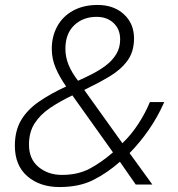

<svg xmlns="http://www.w3.org/2000/svg" viewBox="-20 -745 718 775"><path d="M220 10Q141 10 90.5 -33.5Q40 -77 40 -157Q40 -217 65 -259.5Q90 -302 137 -334.5Q184 -367 247 -396Q221 -433 205 -470Q189 -507 189 -548Q189 -598 211 -638.5Q233 -679 275 -702Q317 -725 374 -725Q439 -725 480 -687.5Q521 -650 521 -590Q521 -536 494 -499.5Q467 -463 421.5 -436Q376 -409 320 -382L474 -167Q508 -199 537 -243Q566 -287 585 -333H643Q616 -272 580.5 -221Q545 -170 503 -127L595 0H528L464 -92Q413 -47 356.5 -18.5Q300 10 220 10ZM295 -419Q322 -431 351.5 -446Q381 -461 407 -480.5Q433 -500 449 -526Q465 -552 465 -586Q465 -627 438.5 -652Q412 -677 370 -677Q315 -677 279.5 -643Q244 -609 244 -548Q244 -515 256.5 -484Q269 -453 295 -419ZM230 -39Q295 -39 342.5 -64.5Q390 -90 436 -130L272 -360Q222 -336 182.5 -309.5Q143 -283 120 -247.5Q97 -212 97 -161Q97 -103 135.5 -71Q174 -39 230 -39Z"/></svg>

Font: Noto Sans Light
Style: Italic
Weight: 300
Italic angle: -12°
Designer: Monotype Design Team
Foundry: Monotype Imaging Inc.
Version: Version 2.013; ttfautohint (v1.8.4.7-5d5b)